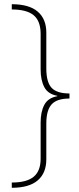

<svg xmlns="http://www.w3.org/2000/svg" viewBox="-20 -734 377 912"><path d="M36 133Q107 133 140 105.5Q173 78 173 20V-152Q173 -203 190.5 -236Q208 -269 252 -277V-279Q208 -287 190.5 -320Q173 -353 173 -404V-573Q173 -634 140 -661.5Q107 -689 36 -689V-714Q118 -714 159 -679Q200 -644 200 -579V-408Q200 -344 225 -317Q250 -290 310 -290V-266Q250 -266 225 -238Q200 -210 200 -148V23Q200 88 159 123Q118 158 36 158Z"/></svg>

Font: Noto Sans Lao Looped Thin
Style: Regular
Weight: 100
Designer: Mark Frömberg, Ben Mitchell
Foundry: The Fontpad Ltd
Version: Version 1.002; ttfautohint (v1.8.4.7-5d5b)